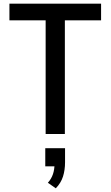

<svg xmlns="http://www.w3.org/2000/svg" viewBox="-20 -725 598 1039"><path d="M227 0V-615H31V-705H527V-615H331V0ZM282 294 239 264Q258 243 266.5 217.5Q275 192 275 163L291 175H225V77H332V153Q332 195 321 230Q310 265 282 294Z"/></svg>

Font: Nunito Sans 7pt Condensed SemiBold
Style: Regular
Weight: 600
Width: 3
Designer: Vernon Adams
Foundry: Vernon Adams
Version: Version 3.101;gftools[0.9.27]